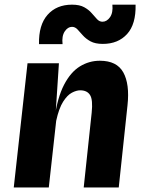

<svg xmlns="http://www.w3.org/2000/svg" viewBox="-20 -824 640 844"><path d="M40.5 0 101 -546H239L221 -271L219.5 -302.5Q232.5 -395.5 261.5 -451.2Q290.5 -507 331 -532Q371.5 -557 419 -557Q493.5 -557 522 -505.8Q550.5 -454.5 540.5 -361.5L502 0H348L383 -328.5Q389 -385 376 -406Q363 -427 332.5 -427Q316 -427 296 -416.5Q276 -406 257.5 -377Q239 -348 227 -293L194.5 0ZM432 -631Q398.5 -631 378 -642.2Q357.5 -653.5 344.2 -668.5Q331 -683.5 320.5 -694.8Q310 -706 296.5 -706Q278 -706 264.5 -685.8Q251 -665.5 255 -630H151.5Q149.5 -714 189 -758.8Q228.5 -803.5 296.5 -803.5Q330 -803.5 350.2 -792.2Q370.5 -781 383.2 -766Q396 -751 406.5 -739.8Q417 -728.5 430.5 -728.5Q449.5 -728.5 463.5 -748.2Q477.5 -768 474 -803.5H576Q578 -717.5 538.5 -674.2Q499 -631 432 -631Z"/></svg>

Font: Spline Sans Mono
Style: Bold Italic
Weight: 700
Italic angle: -4°
Monospace: yes
Version: Version 1.004